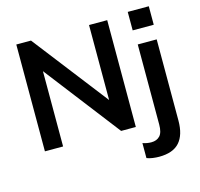

<svg xmlns="http://www.w3.org/2000/svg" viewBox="-129 -862 1275 1224"><g transform="rotate(-15 508.0 -250.0)"><path d="M78 0V-705H175L558 -210V-705H678V0H581L198 -497V0ZM818 -600V-722H957V-600ZM773 222Q754 222 731.5 219Q709 216 692 209V110Q720 120 749 120Q785 120 805.5 98Q826 76 826 24V-505H951V31Q951 125 908 173.5Q865 222 773 222Z"/></g></svg>

Font: MulishBold
Style: Bold
Weight: 700
Designer: Vernon Adams
Foundry: Vernon Adams
Version: Version 3.602; ttfautohint (v1.8.3)